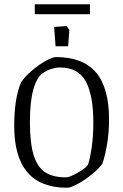

<svg xmlns="http://www.w3.org/2000/svg" viewBox="-20 -876 581 905"><path d="M47 -282Q47 -412 79 -487Q97 -515 130 -543Q163 -571 195.5 -589Q228 -607 243 -607Q371 -607 432.5 -534.5Q494 -462 494 -313Q494 -252 485 -198Q476 -144 463 -105Q447 -82 414 -55Q381 -28 347 -9.5Q313 9 296 9Q47 9 47 -282ZM395 -100Q405 -131 412.5 -183.5Q420 -236 420 -298Q420 -426 384.5 -492Q349 -558 261 -558Q244 -558 221.5 -551Q199 -544 180 -530Q153 -511 137 -453.5Q121 -396 121 -302Q121 -199 139.5 -142Q158 -85 195 -62.5Q232 -40 291 -40Q308 -40 346 -61.5Q384 -83 395 -100ZM235 -749 294 -753 307 -735 301 -658H242ZM144 -856H404V-809H144Z"/></svg>

Font: Grenze Light
Style: Regular
Weight: 300
Designer: Renata Polastri
Foundry: Omnibus-Type
Version: Version 1.002; ttfautohint (v1.8)